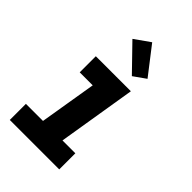

<svg xmlns="http://www.w3.org/2000/svg" viewBox="-230 -870 961 961"><g transform="rotate(45 250.0 -389.5)"><path d="M30 0V-114H151L201 -416H109V-530H357L289 -114H380V0ZM307 -587 177 -721 259 -779 372 -633Z"/></g></svg>

Font: Iosevka Curly Slab HvObl
Style: Regular
Weight: 900
Italic angle: -9°
Monospace: yes
Designer: Belleve Invis
Foundry: Belleve Invis
Version: Version 11.1.0; ttfautohint (v1.8.3)